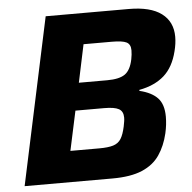

<svg xmlns="http://www.w3.org/2000/svg" viewBox="-50 -738 791 789"><g transform="rotate(-5 345.0 -344.0)"><path d="M20 0 167 -688H510Q599 -688 644.5 -654Q690 -620 690 -558Q690 -530 682 -499Q666 -434 627 -399.5Q588 -365 524 -353V-349Q574 -337 598.5 -311Q623 -285 623 -234Q623 -201 615 -166Q603 -115 577.5 -77.5Q552 -40 505 -20Q458 0 382 0ZM279 -404H396Q446 -404 469.5 -420.5Q493 -437 502 -481Q506 -501 506 -518Q506 -543 489 -551.5Q472 -560 429 -560H312ZM220 -128H339Q376 -128 397 -134.5Q418 -141 429 -158.5Q440 -176 447 -209Q449 -220 450.5 -228.5Q452 -237 452 -245Q452 -271 434 -281Q416 -291 374 -291H255Z"/></g></svg>

Font: Saira
Style: Bold Italic
Weight: 700
Italic angle: -12°
Designer: Hector Gatti with collaboration of the Omnibus-Type team
Foundry: Omnibus-Type
Version: Version 1.100; ttfautohint (v1.8.3)